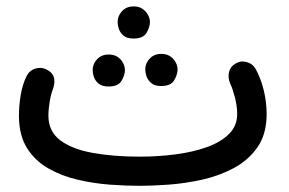

<svg xmlns="http://www.w3.org/2000/svg" viewBox="-20 -546 910 604"><path d="M39.6 -182.1Q39.6 -213.4 45.2 -247.3Q50.8 -281.2 64 -307.1Q72.3 -324.2 90.8 -330.1Q109.4 -335.9 126 -327.6Q162.1 -310.5 146.5 -265.6Q140.6 -251.5 136.5 -227.1Q132.3 -202.6 132.3 -182.1Q132.3 -132.3 170.2 -104.2Q208 -76.2 273.2 -64.7Q338.4 -53.2 419.4 -53.2Q477.1 -53.2 531.7 -60.3Q586.4 -67.4 630.4 -83Q674.3 -98.6 700.2 -124.3Q726.1 -149.9 726.1 -187Q726.1 -212.9 718.5 -241.5Q710.9 -270 704.1 -283.2Q696.3 -301.8 700.4 -319.3Q704.6 -336.9 721.2 -346.2Q737.3 -356 756.1 -350.8Q774.9 -345.7 784.2 -329.1Q799.8 -301.3 809.3 -263.7Q818.8 -226.1 818.8 -187Q818.8 -124.5 790.3 -83.3Q761.7 -42 715.6 -17.3Q669.4 7.3 615.5 19.3Q561.5 31.2 509.8 34.9Q458 38.6 419.4 38.6Q377 38.6 326.2 34.9Q275.4 31.2 224.9 19.5Q174.3 7.8 132.3 -16.1Q90.3 -40 64.9 -80.3Q39.6 -120.6 39.6 -182.1ZM350.1 -477.5Q350.1 -496.1 364 -511Q377.9 -525.9 400.4 -525.9Q416 -525.9 426.5 -519.3Q437 -512.7 443.4 -502.9Q451.7 -489.7 451.7 -477.1Q451.7 -461.4 441.2 -443.1Q430.7 -424.8 400.4 -424.8Q379.4 -424.8 368.9 -433.6Q358.4 -442.4 354 -454.6Q350.1 -466.3 350.1 -477.5ZM437 -328.1Q437 -346.7 450.9 -361.6Q464.8 -376.5 487.3 -376.5Q502.9 -376.5 513.4 -370.1Q523.9 -363.8 530.3 -354Q538.6 -340.8 538.6 -327.6Q538.6 -312 528.1 -293.7Q517.6 -275.4 487.3 -275.4Q466.8 -275.4 456.1 -284.4Q445.3 -293.5 440.9 -305.7Q437 -317.4 437 -328.1ZM271.5 -326.2Q271.5 -344.7 285.4 -359.6Q299.3 -374.5 321.8 -374.5Q337.4 -374.5 347.9 -368.2Q358.4 -361.8 364.7 -352.1Q373 -338.9 373 -325.7Q373 -310.1 362.5 -292Q352.1 -273.9 321.8 -273.9Q301.3 -273.9 290.5 -282.7Q279.8 -291.5 275.4 -303.7Q271.5 -315.4 271.5 -326.2Z"/></svg>

Font: Mikhak Medium
Style: Regular
Weight: 500
Designer: Amin Abedi
Version: Version 3.3